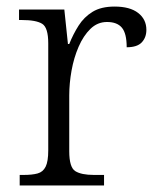

<svg xmlns="http://www.w3.org/2000/svg" viewBox="-20 -565 481 585"><path d="M40 0V-32H52Q78 -32 94.5 -36.5Q111 -41 119 -57Q127 -73 127 -107V-433Q127 -481 108.5 -492.5Q90 -504 47 -504H38V-536H176L187 -431H191Q203 -461 219.5 -487Q236 -513 262 -529Q288 -545 329 -545Q376 -545 401 -525.5Q426 -506 426 -474Q426 -451 412 -436Q398 -421 366 -421Q366 -463 351.5 -480.5Q337 -498 306 -498Q277 -498 255.5 -477Q234 -456 219.5 -422.5Q205 -389 198 -350Q191 -311 191 -274V-104Q191 -55 209.5 -43.5Q228 -32 266 -32H297V0Z"/></svg>

Font: Noto Serif Malayalam Light
Style: Regular
Weight: 300
Designer: Indian type Foundry, Jelle Bosma, Monotype Design Team
Foundry: Monotype Imaging Inc.
Version: Version 2.104; ttfautohint (v1.8.4.7-5d5b)